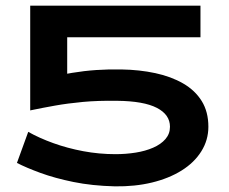

<svg xmlns="http://www.w3.org/2000/svg" viewBox="-20 -640 812 680"><path d="M119 -620H690V-508H119ZM718 -191Q718 -144 693 -104Q668 -64 623 -36Q578 -8 518 6.5Q458 21 387 20Q306 18 240 4.5Q174 -9 123.5 -27.5Q73 -46 40 -63L80 -173Q119 -151 169 -133Q219 -115 275 -104.5Q331 -94 389 -94Q426 -94 460.5 -99.5Q495 -105 522.5 -117Q550 -129 566 -147.5Q582 -166 582 -191Q582 -234 535.5 -258Q489 -282 395 -283Q327 -284 273.5 -279Q220 -274 175 -266Q130 -258 87 -249V-350Q152 -368 235.5 -382Q319 -396 411 -394Q474 -393 530 -381Q586 -369 628.5 -344.5Q671 -320 694.5 -282Q718 -244 718 -191ZM87 -620H218V-329L87 -294Z"/></svg>

Font: BioRhyme SemiExpanded
Style: Bold
Weight: 700
Width: 6
Designer: Aoife Mooney
Foundry: Aoife Mooney Type
Version: Version 1.600;gftools[0.9.33]